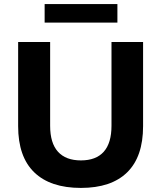

<svg xmlns="http://www.w3.org/2000/svg" viewBox="-20 -911 791 942"><path d="M377 11Q227 11 148 -65.5Q69 -142 69 -292V-705H226V-294Q226 -209 264.5 -166.5Q303 -124 377 -124Q451 -124 489 -166.5Q527 -209 527 -294V-705H682V-292Q682 -142 604 -65.5Q526 11 377 11ZM199 -800V-891H556V-800Z"/></svg>

Font: Nunito Sans 11pt ExtraBold
Style: Regular
Weight: 800
Version: Version 3.101;gftools[0.9.27]